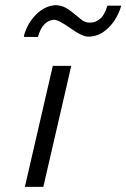

<svg xmlns="http://www.w3.org/2000/svg" viewBox="-20 -732 493 749"><path d="M75 -588Q73 -590 73 -591Q86 -641 121.5 -676Q157 -711 200 -712Q203 -712 213 -710Q225 -708 237 -701.5Q249 -695 268.5 -679Q288 -663 292 -660Q311 -642 334 -644Q352 -644 368 -657Q387 -670 399 -710H453Q438 -658 403 -623.5Q368 -589 324 -589Q301 -589 254.5 -622Q208 -655 191 -655Q146 -652 128 -588ZM77 -3 186 -475H258L149 -3Z"/></svg>

Font: Coval
Style: ExtraLight Italic
Weight: 200
Foundry: Context Ltd
Version: Version 001.000